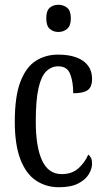

<svg xmlns="http://www.w3.org/2000/svg" viewBox="-20 -775 437 805"><path d="M227 10Q173 10 131 -18Q89 -46 65.5 -107Q42 -168 42 -265Q42 -372 66 -433.5Q90 -495 131 -520.5Q172 -546 223 -546Q291 -546 328.5 -519.5Q366 -493 366 -444Q366 -410 347.5 -397Q329 -384 287 -384Q287 -431 274.5 -464Q262 -497 224 -497Q196 -497 174.5 -476.5Q153 -456 141.5 -406Q130 -356 130 -266Q130 -159 156.5 -102Q183 -45 239 -45Q282 -45 309.5 -70Q337 -95 350 -127Q358 -121 362 -112Q366 -103 366 -89Q366 -68 352.5 -45Q339 -22 308.5 -6Q278 10 227 10ZM225 -641Q203 -641 188.5 -654Q174 -667 174 -698Q174 -730 188.5 -742.5Q203 -755 225 -755Q246 -755 261.5 -742.5Q277 -730 277 -698Q277 -667 261.5 -654Q246 -641 225 -641Z"/></svg>

Font: Noto Serif ExtraCondensed
Style: Regular
Weight: 400
Width: 2
Designer: Monotype Design Team
Foundry: Monotype Imaging Inc.
Version: Version 2.015